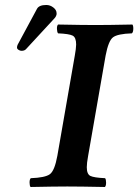

<svg xmlns="http://www.w3.org/2000/svg" viewBox="-20 -745 552 767"><path d="M332 -122.1Q326.7 -93.3 326.7 -77.1Q326.7 -49.3 341.1 -42.2Q355.5 -35.2 399.9 -33.2Q403.8 -28.3 403.8 -15.1Q403.8 -2 398.9 2Q298.8 0 249 0Q200.2 0 102.1 2Q98.1 -2.9 98.1 -15.9Q98.1 -28.8 103 -33.2Q160.2 -35.2 179.2 -49.1Q198.2 -63 209 -122.1L278.8 -522.9Q283.7 -549.8 284.2 -566.9Q284.2 -595.7 270 -602.8Q255.9 -609.9 211.9 -611.8Q208 -616.7 207.5 -629.4Q207 -642.1 211.9 -647Q312 -645 361.8 -645Q410.6 -645 508.8 -647Q512.7 -643.1 512.5 -629.6Q512.2 -616.2 506.8 -611.8Q449.7 -609.9 431.4 -595.9Q413.1 -582 401.9 -522.9ZM165 -725.1Q180.2 -725.1 193.1 -715.1Q206.1 -705.1 206.1 -691.9V-688Q204.1 -678.2 196.8 -670.9L84 -548.8Q78.1 -542 65.9 -542Q60.1 -542 54 -545.9Q47.9 -549.8 47.9 -555.2Q47.9 -561 50.8 -566.9L127.9 -710Q136.2 -725.1 165 -725.1Z"/></svg>

Font: Linux Libertine O
Style: Semibold Italic
Weight: 600
Italic angle: -11.5°
Designer: Philipp H. Poll
Foundry: Philipp H. Poll
Version: Version 5.1.2